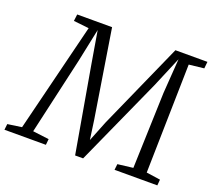

<svg xmlns="http://www.w3.org/2000/svg" viewBox="-156 -907 1189 1071"><g transform="rotate(20 438.0 -371.5)"><path d="M-32.5 0 -28.5 -35 55 -47 215 -693 124 -703 129 -743H336L419 -222.5L435 -109L483.5 -230.5L712 -743H902L898 -703L809 -693L795 -47L878 -35L875 0H621L625 -35L716 -46L731 -496L745.5 -701.5L669 -520L434.5 0H387L298.5 -508L266 -700.5L225 -504L121 -47L217 -35L213.5 0Z"/></g></svg>

Font: Merriweather Light
Style: Italic
Weight: 300
Italic angle: -7.8°
Designer: Eben Sorkin
Foundry: Eben Sorkin
Version: Version 2.101